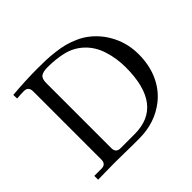

<svg xmlns="http://www.w3.org/2000/svg" viewBox="-165 -932 1143 1143"><g transform="rotate(-45 406.0 -361.0)"><path d="M62.5 1V-31.2H123Q161.1 -31.2 161.1 -70.3V-644.5Q161.1 -684.6 123 -684.6Q95.7 -684.6 63.5 -681.6L62.5 -712.9Q176.3 -722.7 274.4 -722.7Q316.4 -722.7 346.4 -721.7Q376.5 -720.7 418.5 -715.8Q460.4 -710.9 493.2 -702.4Q525.9 -693.8 562 -677.7Q598.1 -661.6 627 -638.7Q689.5 -589.8 725.6 -516.1Q761.7 -442.4 761.7 -356.4Q761.7 -266.6 730 -195.1Q698.2 -123.5 639.6 -76.2Q543 1 409.2 1H349.6Q347.7 1 289.6 0Q231.4 -1 206.1 -1Q180.7 -1 122.6 0Q64.5 1 62.5 1ZM251 -76.2Q251 -37.1 289.1 -37.1H408.2Q652.3 -37.1 652.3 -356.4Q652.3 -431.6 630.1 -501Q607.9 -570.3 558.6 -615.2Q513.7 -656.2 454.8 -670.9Q396 -685.5 323.2 -685.5Q285.2 -685.5 268.1 -673.1Q251 -660.6 251 -624Z"/></g></svg>

Font: Theano Old Style
Style: Regular
Weight: 400
Designer: Alexey Kryukov
Version: Version 2.00